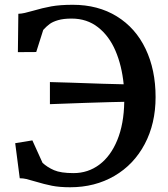

<svg xmlns="http://www.w3.org/2000/svg" viewBox="-20 -771 702 802"><path d="M272.9 -425.8Q433.1 -419.9 496.6 -418.9Q488.8 -497.1 462.4 -558.8Q436 -620.6 389.6 -657Q343.3 -693.4 279.3 -693.4Q245.1 -693.4 222.7 -686.8Q200.2 -680.2 187.3 -670.7Q174.3 -661.1 160.6 -646L131.3 -553.7L54.7 -553.2L56.6 -713.4Q70.3 -713.9 83.5 -717Q96.7 -720.2 118.2 -726.1Q157.7 -737.8 194.3 -744.4Q231 -751 284.2 -751Q389.6 -751 468 -702.6Q546.4 -654.3 588.1 -566.9Q629.9 -479.5 629.9 -365.7Q629.9 -254.9 584.5 -169.2Q539.1 -83.5 457.8 -36.1Q376.5 11.2 272.9 11.2Q229 11.2 197 4.9Q165 -1.5 127.9 -12.7Q104 -20 90.3 -23.2Q76.7 -26.4 62.5 -26.4L43.5 -172.9L115.2 -184.6L157.7 -90.8Q177.7 -72.3 205.8 -60.1Q233.9 -47.9 287.1 -47.9Q347.7 -47.9 395 -83.3Q442.4 -118.7 470 -186Q497.6 -253.4 499 -345.7Q457 -345.2 337.6 -341.3Q218.3 -337.4 188.5 -335.9V-428.2Z"/></svg>

Font: Merriweather
Style: Regular
Weight: 400
Designer: Eben Sorkin
Foundry: Eben Sorkin
Version: Version 1.584; ttfautohint (v1.6)